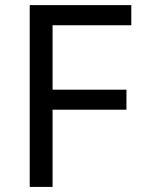

<svg xmlns="http://www.w3.org/2000/svg" viewBox="-20 -734 559 754"><path d="M96.7 0V-713.9H495.6V-634.8H186.5V-381.8H476.6V-303.2H186.5V0Z"/></svg>

Font: Nokora
Style: Regular
Weight: 400
Designer: Danh Hong
Foundry: Danh Hong
Version: Version 9.000